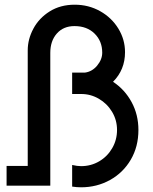

<svg xmlns="http://www.w3.org/2000/svg" viewBox="-20 -790 649 817"><path d="M569 -237Q569 -166 536.5 -110.5Q504 -55 448 -24Q392 7 325 7Q307 7 287 4V-88Q309 -83 325 -83Q367 -83 402 -103.5Q437 -124 457.5 -159.5Q478 -195 478 -237Q478 -279 457 -314Q436 -349 401 -369.5Q366 -390 326 -390H287V-481H325H341Q372 -485 393.5 -511Q415 -537 415 -566Q415 -615 382.5 -647Q350 -679 297 -679Q250 -679 222 -647.5Q194 -616 194 -565V0H8V-84H98V-576Q98 -623 122 -668Q146 -713 191.5 -741.5Q237 -770 298 -770Q357 -770 406 -742.5Q455 -715 483.5 -668.5Q512 -622 512 -568Q512 -493 461 -442Q511 -409 540 -355.5Q569 -302 569 -237Z"/></svg>

Font: Arvo
Style: Regular
Weight: 400
Designer: Anton Koovit (Cyrillic Expansion: Cyreal)
Foundry: Anton Koovit, Yassin Baggar
Version: Version 3.000